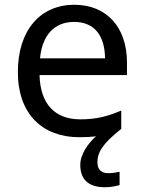

<svg xmlns="http://www.w3.org/2000/svg" viewBox="-20 -566 604 806"><path d="M389 116C389 75 408 39 489 -25V-102C433 -78 385 -65 317 -65C210 -65 149 -130 146 -251H513V-304C513 -450 429 -546 292 -546C150 -546 55 -440 55 -264C55 -85 160 10 313 10C339 10 362 9 383 6C350 36 317 81 317 126C317 185 349 220 420 220C446 220 463 216 482 211V155C471 157 456 161 434 161C406 161 389 146 389 116ZM291 -474C380 -474 420 -412 421 -321H148C157 -417 207 -474 291 -474Z"/></svg>

Font: Noto Sans Mro
Style: Regular
Weight: 400
Designer: Monotype Design Team
Foundry: Monotype Imaging Inc.
Version: Version 2.001